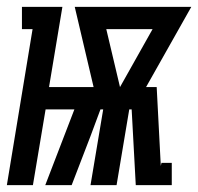

<svg xmlns="http://www.w3.org/2000/svg" viewBox="-46 -540 578 560"><path d="M-26 0 49 -455H18V-520H136L97 -286H227L172 -520H512L380 -286H411L423 -56L425 -65H455V0H350L338 -221H331L294 0H218L255 -221H247L218 -143L163 0H86L171 -221H87L50 0ZM304 -286 399 -455H264Z"/></svg>

Font: Iosevka Gothic
Style: Bold Italic
Weight: 700
Italic angle: -9°
Monospace: yes
Designer: Belleve Invis
Foundry: Belleve Invis
Version: Version 15.5.1; ttfautohint (v1.8.4)